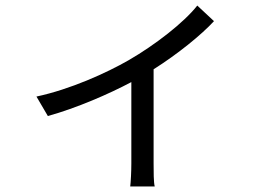

<svg xmlns="http://www.w3.org/2000/svg" viewBox="-20 -596 996 690"><path d="M689 -576C641 -515 538 -435 443 -380C363 -334 233 -275 111 -249L152 -179C256 -208 371 -258 452 -301V-9C452 20 450 59 448 74H536C532 59 532 20 532 -9V-347C619 -402 704 -471 749 -520Z"/></svg>

Font: Kinto Sans
Style: Regular
Weight: 400
Designer: Authors: Ryoko NISHIZUKA  (kana & ideographs); Paul D. Hunt (Latin, Greek & Cyrillic); Wenlong ZHANG  (bopomofo); Sandol
Foundry: Adobe Systems Incorporated, ookami Inc.
Version: Version 0.001